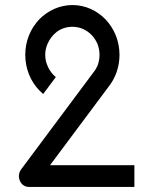

<svg xmlns="http://www.w3.org/2000/svg" viewBox="-20 -730 587 760"><path d="M267 -710C216 -710 169 -688 135 -653C101 -617 80 -568 80 -513C80 -458 101 -408 135 -373C140 -368 145 -363 151 -358L201 -425C197 -428 194 -431 190 -435C181 -445 173 -457 168 -470C162 -483 159 -498 159 -513C159 -528 162 -542 168 -556C176 -575 189 -592 206 -605C223 -617 244 -624 267 -624C297 -624 324 -611 343 -591C353 -581 360 -569 366 -556C371 -542 374 -528 374 -513C374 -498 371 -483 366 -470C362 -461 357 -452 351 -445L64 -60C54 -47 52 -29 59 -14C65 1 79 10 95 10H512V-76H178L410 -387C437 -421 453 -465 453 -513C453 -568 432 -617 398 -653C364 -688 318 -710 267 -710Z"/></svg>

Font: Radis Sans
Style: Regular
Weight: 400
Designer: Gaël Goy
Foundry: Gaël Goy
Version: 1.0